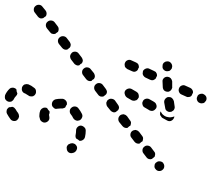

<svg xmlns="http://www.w3.org/2000/svg" viewBox="-60 -550 875 795"><g transform="rotate(-90 377.5 -152.5)"><path d="M208 -277Q205 -277 201 -274Q201 -274 201 -274Q198 -267 192 -261Q191 -253 196 -246Q200 -240 208 -238Q221 -235 234 -235Q243 -235 248 -241Q254 -247 255 -255Q255 -263 249 -269Q243 -275 235 -275Q225 -275 216 -277Q212 -278 208 -277ZM302 -297Q308 -302 317 -301Q325 -300 330 -293Q335 -287 334 -278Q333 -270 326 -265Q316 -257 304 -251Q296 -247 289 -250Q281 -253 277 -260Q277 -260 277 -260Q277 -261 277 -261Q276 -265 275 -268Q275 -274 278 -279Q281 -284 286 -287Q295 -291 302 -297ZM177 -307Q174 -310 171 -312Q167 -314 163 -314Q159 -314 155 -313Q147 -311 143 -304Q139 -296 142 -288Q143 -286 143 -284Q147 -276 154 -273Q162 -269 169 -272Q173 -274 176 -277Q179 -279 180 -283Q182 -287 182 -291Q182 -295 181 -298Q180 -299 180 -300Q179 -303 177 -307ZM326 -338Q326 -345 325 -351Q324 -355 324 -359Q325 -363 327 -366Q330 -369 333 -372Q336 -374 340 -375Q348 -376 355 -372Q362 -367 364 -359Q366 -349 366 -338Q366 -334 366 -331Q365 -323 358 -317Q352 -312 344 -313Q343 -313 343 -313Q342 -313 342 -313Q339 -316 336 -317Q333 -319 330 -320Q328 -323 327 -327Q325 -331 326 -335Q326 -336 326 -338ZM299 -387Q299 -387 299 -387Q299 -387 298 -387Q297 -387 294 -386Q293 -386 292 -386Q284 -384 277 -388Q270 -393 268 -401Q266 -409 271 -416Q275 -423 283 -425Q284 -425 285 -425Q289 -426 291 -427Q295 -427 298 -427Q308 -427 318 -423Q325 -419 328 -412Q331 -404 328 -396Q327 -396 327 -395Q326 -394 326 -394Q323 -392 321 -391Q317 -388 314 -385Q311 -384 308 -385Q304 -385 301 -387Q300 -387 299 -387ZM388 -486Q390 -494 398 -498Q405 -501 413 -499Q421 -496 425 -489Q428 -481 426 -473Q421 -460 411 -448Q406 -441 397 -441Q389 -440 383 -445Q382 -445 382 -446Q382 -446 381 -446Q380 -449 377 -452Q375 -457 376 -463Q376 -469 380 -473Q385 -480 388 -486ZM328 -530Q325 -527 322 -525Q314 -521 307 -515Q303 -513 300 -512Q296 -511 292 -511Q288 -512 284 -514Q281 -516 278 -519Q273 -525 274 -533Q275 -542 282 -547Q293 -555 304 -561Q308 -563 312 -563Q316 -563 320 -562Q323 -561 326 -558Q329 -556 331 -552Q331 -552 331 -552Q331 -552 331 -552Q331 -551 331 -550Q331 -545 333 -539Q333 -539 332 -538Q332 -537 332 -537Q331 -533 328 -530ZM366 -532Q359 -535 355 -542Q352 -550 355 -558Q357 -561 359 -564Q362 -567 366 -569Q369 -570 373 -570Q377 -570 381 -569Q395 -563 407 -551Q409 -548 411 -545Q412 -541 412 -537Q412 -533 410 -529Q409 -526 406 -523Q406 -523 405 -523Q405 -522 405 -522Q405 -522 405 -522Q396 -522 388 -518Q388 -518 388 -518Q385 -519 382 -520Q380 -522 377 -524Q372 -529 366 -532ZM67 67Q66 76 71 82Q76 89 84 90Q93 91 99 86H100Q106 81 107 72Q108 64 103 58Q101 54 97 52Q94 50 90 50Q86 49 82 50Q78 51 75 54Q68 59 67 67ZM118 23Q120 19 123 17L140 4Q146 -1 155 0Q163 1 168 8Q173 14 172 22Q171 31 164 36L148 48Q145 51 141 52Q137 53 133 52Q131 52 129 51Q126 51 125 49Q123 46 121 44Q119 41 117 39Q116 37 116 35Q115 32 116 30Q116 26 118 23ZM188 -33 205 -46Q211 -51 219 -50Q228 -49 233 -42Q235 -39 236 -35Q237 -32 237 -28Q236 -24 234 -20Q232 -17 229 -14L213 -2Q209 1 206 2Q202 3 198 2Q196 2 193 1Q191 1 189 -1Q188 -4 186 -6Q184 -9 181 -11Q179 -17 181 -23Q183 -29 188 -33ZM253 -83 269 -96Q276 -101 284 -100Q292 -99 298 -92Q300 -89 301 -85Q302 -82 302 -78Q301 -74 299 -70Q297 -67 294 -64L277 -52Q274 -49 270 -48Q267 -47 263 -48Q260 -48 258 -49Q256 -49 254 -51Q253 -54 251 -56Q249 -59 246 -61Q244 -67 246 -73Q248 -79 253 -83ZM313 -127Q315 -131 318 -133L334 -146Q337 -148 341 -149Q345 -150 349 -150Q353 -149 356 -147Q360 -146 362 -142Q367 -136 366 -128Q365 -119 359 -114L342 -102Q337 -98 331 -97Q324 -97 319 -101Q317 -104 315 -106Q313 -109 311 -111Q310 -113 310 -115Q310 -118 310 -120Q311 -124 313 -127ZM377 -177Q379 -181 382 -183L399 -196Q406 -201 414 -200Q422 -199 427 -192Q432 -186 431 -178Q430 -169 423 -164L407 -152Q402 -148 395 -147Q389 -147 384 -151Q382 -153 380 -156Q378 -159 376 -161Q375 -163 375 -165Q375 -168 375 -170Q375 -174 377 -177ZM447 -233 464 -246Q470 -251 479 -250Q487 -249 492 -242Q497 -236 496 -228Q495 -219 488 -214L472 -201Q467 -198 460 -197Q454 -197 448 -201Q447 -203 445 -206Q443 -209 440 -211Q438 -217 440 -223Q442 -229 447 -233ZM507 -277Q509 -281 512 -283L529 -296Q532 -298 536 -299Q539 -300 543 -300Q547 -299 551 -297Q554 -295 557 -292Q562 -286 561 -277Q560 -269 553 -264L536 -251Q531 -248 525 -247Q519 -247 513 -251Q512 -253 510 -256Q508 -259 505 -261Q505 -263 504 -265Q504 -268 504 -270Q505 -274 507 -277ZM577 -333 593 -346Q600 -351 608 -350Q616 -349 621 -342Q626 -336 625 -327Q624 -319 618 -314L601 -301Q596 -298 590 -297Q583 -297 578 -301Q576 -303 574 -306Q572 -309 570 -311Q568 -317 570 -323Q572 -329 577 -333ZM642 -383 658 -396Q665 -401 673 -400Q681 -399 686 -392Q691 -386 690 -377Q689 -369 683 -364L666 -351Q661 -347 655 -347Q648 -347 643 -350Q641 -353 639 -356Q637 -359 635 -361Q633 -367 635 -373Q636 -379 642 -383ZM706 -433 723 -446Q729 -451 738 -450Q746 -449 751 -442Q756 -436 755 -427Q754 -419 747 -414L731 -401Q726 -397 719 -397Q713 -397 708 -400Q706 -403 704 -406Q702 -409 700 -411Q698 -417 699 -423Q701 -429 706 -433ZM347 244Q347 248 348 252Q349 256 352 258Q355 261 358 263Q366 267 374 264Q381 261 385 253Q387 250 387 246Q387 242 386 238Q384 234 382 231Q379 228 375 227Q368 223 360 226Q352 229 349 236V237Q347 240 347 244ZM373 188Q373 184 375 181L384 161Q387 154 395 151Q403 148 411 152Q418 155 421 163Q424 171 420 178L411 198Q408 204 402 207Q397 210 390 209Q388 207 385 206Q382 205 380 204Q378 202 376 200Q375 198 374 196Q373 192 373 188ZM335 133Q331 134 327 133Q323 132 320 130Q317 128 315 124Q312 121 312 117Q310 109 315 102Q319 95 328 94Q339 92 350 90Q358 89 364 93Q371 98 373 105Q373 106 373 106Q373 108 373 111Q373 118 368 123Q363 128 356 130Q345 131 335 133ZM274 117Q272 109 276 102L287 82Q289 79 293 77Q296 74 300 73Q303 72 307 73Q311 73 314 75Q311 76 309 78Q301 82 296 90Q291 97 290 106Q288 113 290 121Q291 127 293 132Q290 132 288 131Q286 130 284 129Q277 125 274 117ZM416 123Q412 124 409 122Q405 121 402 118Q399 116 397 112Q395 109 395 105Q395 101 396 97Q398 93 400 90Q403 87 406 86Q410 84 414 84Q425 83 437 83Q444 82 450 87Q456 92 457 100Q457 101 457 101Q457 103 457 105Q456 112 451 117Q445 122 438 123Q427 123 416 123ZM515 117Q521 112 521 103Q521 99 520 96Q518 92 516 89Q513 86 509 84Q506 83 502 83H500Q492 82 486 88Q480 94 480 102Q480 106 481 110Q482 113 485 116Q488 119 491 121Q495 122 499 123H500Q509 123 515 117ZM445 31 454 12Q456 8 459 6Q462 3 465 2Q469 0 473 1Q477 1 481 2Q488 6 491 14Q494 22 490 29L481 48Q479 52 477 55Q474 57 470 59Q468 59 465 60Q463 60 460 60Q458 58 455 57Q452 56 450 55Q445 50 443 44Q442 37 445 31ZM318 29 320 26 330 9Q331 6 335 3Q338 1 342 0Q345 -1 349 -1Q353 0 357 2Q364 6 366 14Q368 22 364 29L355 45L353 48Q349 55 342 57Q335 60 328 57Q327 56 326 56Q325 55 324 54Q318 50 316 42Q315 35 318 29ZM358 -37Q358 -41 360 -45L371 -64Q376 -71 384 -73Q392 -76 399 -72Q406 -67 408 -59Q410 -51 406 -44L395 -25Q393 -22 390 -19Q387 -17 383 -16Q380 -15 377 -15Q373 -15 370 -16Q369 -17 368 -18Q367 -18 366 -19Q363 -21 361 -24Q359 -26 359 -30Q357 -33 358 -37ZM480 -43 489 -63Q491 -66 494 -69Q497 -72 500 -73Q504 -74 508 -74Q512 -74 516 -72Q523 -69 526 -61Q529 -53 525 -46L516 -26Q514 -23 512 -20Q509 -17 505 -16Q503 -15 500 -15Q498 -15 495 -15Q493 -17 490 -18Q487 -19 485 -20Q480 -24 478 -31Q477 -37 480 -43Z"/></g></svg>

Font: FRB American Cursive Dashed
Style: Bold Italic
Weight: 700
Italic angle: -25°
Version: Version 2.0;Modular Font Editor K font №1